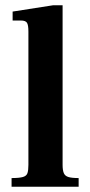

<svg xmlns="http://www.w3.org/2000/svg" viewBox="-20 -710 343 730"><path d="M24 0V-33Q53 -33 67 -37Q81 -41 84.5 -52Q88 -63 88 -83V-590Q88 -615 82.5 -623.5Q77 -632 59 -632H28V-666L182 -690H218V-83Q218 -63 222.5 -52Q227 -41 240 -37Q253 -33 279 -33V0Z"/></svg>

Font: Frank Ruhl Libre SemiBold
Style: Regular
Weight: 600
Designer: Yanek Iontef
Foundry: Fontef
Version: Version 6.003;gftools[0.9.30]